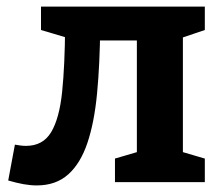

<svg xmlns="http://www.w3.org/2000/svg" viewBox="-20 -554 671 584"><path d="M91.7 10Q72.7 10 51.3 6.2Q30 2.3 5 -5L25.3 -114Q35 -112.3 43.2 -111.3Q51.3 -110.3 59 -110.3Q110.7 -110.3 135.7 -152.2Q160.7 -194 169 -274.8Q177.3 -355.7 178 -472L214 -430.3L104.7 -462.7V-534H603V-462.7L509 -431L536.3 -474.7V-81.7L526 -94.3L603 -71.7V0H329.7V-71.7L406.7 -94.3L396.3 -81.7V-470.7L418.3 -431H244L284.7 -469Q283.7 -359 275.3 -270.7Q267 -182.3 246 -119.7Q225 -57 187.5 -23.5Q150 10 91.7 10Z"/></svg>

Font: Bitter Thin
Style: Regular
Weight: 100
Designer: Sol Matas, and Bitter project Authors
Foundry: Sol Matas
Version: Version 2.002